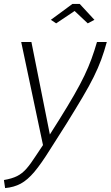

<svg xmlns="http://www.w3.org/2000/svg" viewBox="-56 -734 564 978"><path d="M-36 183Q5 176 31 163Q57 150 78.5 125.5Q100 101 127 59L163 5L52 -520H104L198 -49L246 -125Q291 -197 322 -251Q353 -305 374 -349Q395 -393 410 -434Q425 -475 438 -520H488Q475 -472 459.5 -430Q444 -388 421.5 -342.5Q399 -297 365 -239.5Q331 -182 282 -103L200 26Q154 100 119 141.5Q84 183 49.5 201.5Q15 220 -30 224ZM203 -633 313 -714H350L425 -633L391 -615L324 -678L230 -615Z"/></svg>

Font: Raleway Light
Style: Italic
Weight: 300
Italic angle: -12°
Designer: Matt McInerney, Pablo Impallari, Rodrigo Fuenzalida
Foundry: Matt McInerney, Pablo Impallari, Rodrigo Fuenzalida
Version: Version 4.026